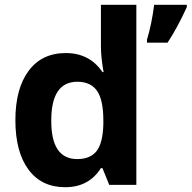

<svg xmlns="http://www.w3.org/2000/svg" viewBox="-20 -780 808 810"><path d="M306.6 -435.1Q196.3 -435.1 196.3 -272Q195.3 -108.9 305.7 -108.9Q360.4 -108.9 387 -142.1Q413.6 -175.3 416 -254.9V-271Q416 -358.9 389.2 -397Q362.3 -435.1 306.6 -435.1ZM412.1 -476.1H417Q405.8 -537.1 405.8 -585V-759.8H555.2V0H440.9L412.1 -70.8H405.8Q355 9.8 254.9 9.8Q154.8 9.8 99.9 -64.9Q44.9 -139.6 44.9 -272.9Q44.9 -406.2 100.8 -481.2Q156.7 -556.2 257.3 -556.2Q357.9 -556.2 412.1 -476.1ZM768.1 -759.8V-750Q729 -664.1 687 -600.1H600.1V-612.8Q620.1 -678.7 630.4 -759.8Z"/></svg>

Font: NotoSans-Bold
Style: Bold
Weight: 700
Designer: Monotype Design team
Foundry: Monotype Imaging Inc.
Version: Version 1.04